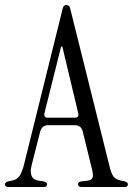

<svg xmlns="http://www.w3.org/2000/svg" viewBox="-38 -750 533 770"><path d="M-3 0Q-18 0 -18 -10Q-18 -20 -4 -23L11 -26Q31 -30 41 -45.5Q51 -61 58 -89L213 -714Q215 -724 219.5 -727Q224 -730 228 -730Q233 -730 237.5 -727Q242 -724 244 -714L402 -80Q409 -52 418 -41Q427 -30 446 -26L461 -23Q475 -20 475 -10Q475 0 460 0H289Q275 0 275 -11Q275 -22 292 -23L311 -25Q328 -27 332.5 -36Q337 -45 332 -67L294 -222Q288 -248 261 -248H156Q130 -248 123 -222L89 -88Q74 -31 119 -25L134 -23Q151 -20 151 -11Q151 0 137 0ZM153 -278H263Q279 -278 276 -295L212 -563H207L140 -295Q137 -278 153 -278Z"/></svg>

Font: Instrument Serif
Style: Regular
Weight: 400
Designer: Rodrigo Fuenzalida
Foundry: fragTYPE
Version: Version 1.000; ttfautohint (v1.8.4.7-5d5b);gftools[0.9.27]